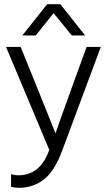

<svg xmlns="http://www.w3.org/2000/svg" viewBox="-20 -732 522 920"><path d="M206 -712 87 -562H151L237 -669L324 -562H388L269 -712ZM216 -14C188 67.3 138.3 108 67 108C56.3 108 45 106.3 33 103V163C45 166.3 57.7 168 71 168C115 168 154.3 155 189 129C223.7 103 253.7 55.7 279 -13L463 -507H395L333 -337C279.7 -189.7 250.7 -108.3 246 -93L148 -337L79 -507H9Z"/></svg>

Font: Hind Light
Style: Regular
Weight: 300
Designer: Manushi Parikh, Satya Rajpurohit
Foundry: Indian Type Foundry
Version: Version 1.201;PS 1.0;hotconv 1.0.78;makeotf.lib2.5.61930; tt